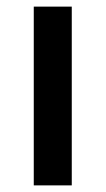

<svg xmlns="http://www.w3.org/2000/svg" viewBox="-20 -560 319 580"><path d="M196.8 0H82V-540H196.8Z"/></svg>

Font: f1_44652          
Style: Regular
Weight: 600
Foundry: Ascender Corporation
Version: Version 1.10